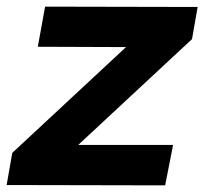

<svg xmlns="http://www.w3.org/2000/svg" viewBox="-34 -558 616 579"><path d="M562 -537 545 -440 202 -121H488L464 1L-14 0L3 -97L346 -416L80 -417L102 -538Z"/></svg>

Font: Gontserrat SemiBold
Style: Italic
Weight: 600
Italic angle: -11.3°
Designer: Julieta Ulanovsky
Foundry: Julieta Ulanovsky
Version: Version 6.001